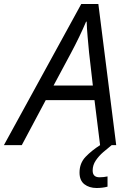

<svg xmlns="http://www.w3.org/2000/svg" viewBox="-76 -734 657 971"><path d="M-56.2 0 335 -713.9H421.4L511.7 0H430.2L401.9 -227.5H155.3L34.2 0ZM194.8 -301.3H393.6L374.5 -467.8Q371.1 -503.9 367.2 -547.1Q363.3 -590.3 362.3 -624.5H359.4Q327.6 -549.3 282.2 -464.4ZM412.6 216.8Q375.5 216.8 350.8 197.8Q326.2 178.7 326.2 138.7Q326.2 91.3 356.9 59.1Q387.7 26.9 432.6 -1.5L488.8 0Q468.8 15.6 446.3 35.2Q423.8 54.7 408.2 77.9Q392.6 101.1 392.6 128.4Q392.6 162.6 427.2 162.6Q438.5 162.6 448.5 161.4Q458.5 160.2 467.8 158.2V210Q455.6 213.4 441.2 215.1Q426.8 216.8 412.6 216.8Z"/></svg>

Font: Open Sans
Style: Italic
Weight: 400
Italic angle: -12°
Designer: Monotype Design Team
Foundry: Monotype Imaging Inc.
Version: Version 3.000; ttfautohint (v1.8.4)